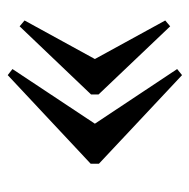

<svg xmlns="http://www.w3.org/2000/svg" viewBox="-17 -546 506 513"><g transform="rotate(90 236.5 -290.0)"><path d="M165 -69.8 311 -290 165 -509.8 181.2 -522.9 418 -300.8V-278.8L181.2 -57.1ZM35.2 -102.1 138.2 -290 35.2 -478 50.8 -491.2 232.9 -299.8V-279.8L50.8 -88.9Z"/></g></svg>

Font: Amethysta
Style: Regular
Weight: 400
Designer: Konstantin Vinogradov, Alexei Vanyashin
Foundry: Cyreal (www.cyreal.org)
Version: Version 1.002